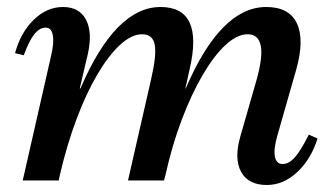

<svg xmlns="http://www.w3.org/2000/svg" viewBox="-20 -516 951 549"><path d="M45 0 126 -356Q135 -394 131 -415.5Q127 -437 111 -437Q93 -437 78 -418Q63 -399 48 -358L23 -364Q39 -423 76.5 -459.5Q114 -496 160 -496Q207 -496 226 -459.5Q245 -423 231 -361L208 -263H210Q310 -496 439 -496Q564 -496 522 -317L510 -263H511Q611 -496 741 -496Q807 -496 829 -449Q851 -402 827 -317L773 -128Q762 -90 766 -68.5Q770 -47 788 -47Q806 -47 823 -66Q840 -85 863 -131L888 -120Q869 -60 829.5 -23.5Q790 13 743 13Q690 13 669.5 -24.5Q649 -62 667 -125L714 -289Q750 -418 688 -418Q658 -418 625 -387.5Q592 -357 560 -302.5Q528 -248 500 -174.5Q472 -101 453 -15L449 0H346L412 -289Q428 -358 422.5 -388Q417 -418 386 -418Q356 -418 323 -387.5Q290 -357 258 -302.5Q226 -248 198.5 -174.5Q171 -101 151 -15L148 0Z"/></svg>

Font: Platypi
Style: Italic
Weight: 400
Italic angle: -13°
Designer: David Sargent
Foundry: Bolt Cutter Type
Version: Version 1.200; ttfautohint (v1.8.4.7-5d5b)